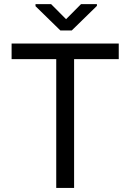

<svg xmlns="http://www.w3.org/2000/svg" viewBox="-20 -925 640 945"><path d="M564.5 -633.8V-710.9H37.1V-633.8H256.8V0H344.7V-633.8ZM305.2 -830.6 231.4 -904.8H154.8V-894.5L277.3 -774.9H333L457 -896V-904.8H378.9Z"/></svg>

Font: Roboto Mono
Style: Regular
Weight: 400
Monospace: yes
Designer: Google
Version: Version 3.000